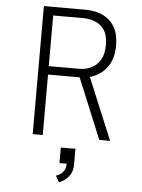

<svg xmlns="http://www.w3.org/2000/svg" viewBox="-62 -748 774 1046"><g transform="rotate(5 325.0 -225.0)"><path d="M135 0V-700H364.5Q389 -700 414.5 -695Q440 -690 463.5 -677.8Q487 -665.5 505.5 -645Q524 -624.5 534.8 -593.2Q545.5 -562 545.5 -519Q545.5 -478 534.8 -446.8Q524 -415.5 505.5 -393.2Q487 -371 464 -357.2Q441 -343.5 416.5 -337Q392 -330.5 369 -330.5H190V0ZM499 0 355.5 -348.5 411 -354.5 558.5 0ZM190 -376.5H358.5Q391 -376.5 421.2 -390.5Q451.5 -404.5 470.8 -435.8Q490 -467 490 -518.5Q490 -572 469.5 -601.2Q449 -630.5 418 -642Q387 -653.5 354.5 -653.5H190ZM300.5 249.5 280.5 214.5Q289.5 211.5 302 204.5Q314.5 197.5 324 182.5Q333.5 167.5 333.5 142L374 144.5Q374 177.5 361 199.2Q348 221 330.5 233Q313 245 300.5 249.5ZM294 144.5V59.5H374V144.5Z"/></g></svg>

Font: Trispace Thin ExtraLight
Style: Regular
Weight: 250
Version: Version 1.210